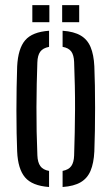

<svg xmlns="http://www.w3.org/2000/svg" viewBox="-20 -727 437 753"><path d="M47.3 -133.1Q45.9 -163.7 45.2 -205.3Q44.4 -247 44.4 -293.1Q44.4 -339.1 45.2 -384.2Q45.9 -429.3 47.3 -466.6Q50.8 -536.5 78.7 -569.1Q106.5 -601.8 172.4 -606.4V-543.2Q148.1 -538.5 137.8 -524.2Q127.4 -509.8 126.5 -482.3Q125.1 -442.4 124.1 -397.9Q123.2 -353.4 123 -306.4Q122.8 -259.4 123.7 -211.8Q124.7 -164.2 126.6 -117.8Q127.6 -90.4 138.1 -75.7Q148.6 -60.9 172.4 -56.7V6.4Q106.4 1.7 78.3 -31.3Q50.2 -64.3 47.3 -133.1ZM225.5 6.4V-56.7Q249.6 -61.4 259.7 -75.9Q269.7 -90.4 270.7 -116.5Q272.2 -161.9 273.1 -207.2Q274.1 -252.5 274.3 -298.3Q274.5 -344.1 273.5 -390.4Q272.6 -436.8 270.7 -484Q269.7 -510.9 259.5 -525Q249.2 -539.1 225.5 -543.3V-606.4Q270 -603.3 296.4 -587.7Q322.9 -572.2 335.3 -542.3Q347.8 -512.5 350 -466.6Q351.4 -432.6 352.2 -390.7Q352.9 -348.7 352.9 -303.8Q352.9 -258.8 352.2 -215Q351.4 -171.2 350 -133.1Q347.7 -87.1 335.2 -57.4Q322.8 -27.8 296.3 -12.2Q269.9 3.3 225.5 6.4ZM223.8 -640V-706.8H290.6V-640ZM106.8 -640V-706.8H173.6V-640Z"/></svg>

Font: Big Shoulders Stencil Text Thin
Style: Regular
Weight: 100
Designer: Patric King
Foundry: XO Type Co
Version: Version 2.001